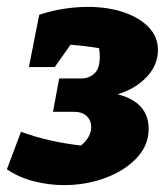

<svg xmlns="http://www.w3.org/2000/svg" viewBox="-38 -525 486 558"><path d="M148 13Q105 13 61 2Q17 -9 -18 -33L23 -142Q67 -126 110.5 -116.5Q154 -107 197 -102Q227 -126 227 -156Q227 -175 214 -187.5Q201 -200 178 -200H116L134 -297H198Q221 -297 236.5 -311.5Q252 -326 252 -360Q252 -372 250 -385Q207 -392 167 -395L121 -330H46L76 -482Q112 -494 148 -499.5Q184 -505 217 -505Q275 -505 321 -489.5Q367 -474 394 -446Q421 -418 421 -380Q421 -336 388.5 -301.5Q356 -267 304 -251Q394 -228 394 -150Q394 -102 358.5 -65Q323 -28 267 -7.5Q211 13 148 13Z"/></svg>

Font: Piazzolla ExtraBold
Style: Italic
Weight: 800
Italic angle: -11.3°
Designer: Juan Pablo del Peral
Foundry: Huerta Tipografica
Version: Version 1.330